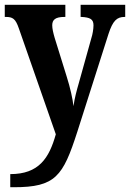

<svg xmlns="http://www.w3.org/2000/svg" viewBox="-20 -556 545 805"><path d="M23 174V229H38C213 229 244 183 304 -3L435 -414C453 -469 470 -485 502 -485H505V-536H318V-485H322C357 -483 372 -476 372 -450C372 -434 368 -411 363 -396L310 -206C301 -175 293 -145 288 -111C285 -140 275 -187 259 -237L209 -398C203 -419 199 -436 199 -450C199 -473 212 -485 250 -485H254V-536H0V-485H4C33 -485 45 -478 59 -437L214 7C186 107 143 174 23 174Z"/></svg>

Font: Noto Serif Georgian Condensed Bold
Style: Regular
Weight: 700
Width: 3
Designer: Monotype Design Team, Akaki Razmadze
Foundry: Google LLC
Version: Version 2.003